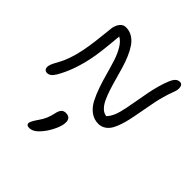

<svg xmlns="http://www.w3.org/2000/svg" viewBox="-230 -735 1209 1209"><g transform="rotate(45 375.0 -130.0)"><path d="M54.2 -14.2Q40 -14.2 32.5 -23.7Q24.9 -33.2 28.8 -54.2Q31.2 -66.9 41.3 -86.4Q51.3 -106 62.7 -126.2Q74.2 -146.5 88.6 -187.3Q103 -228 112.8 -278.8Q121.1 -320.3 127.4 -370.6Q133.8 -420.9 137.5 -459.2Q141.1 -497.6 142.1 -503.9Q148.4 -533.7 163.6 -551.8Q178.7 -569.8 202.1 -569.8Q233.9 -569.8 260.3 -553.7Q286.6 -537.6 304.9 -510.5Q323.2 -483.4 338.4 -448Q353.5 -412.6 365.2 -373Q377 -333.5 387.7 -293.9Q398.4 -254.4 410.4 -218Q422.4 -181.6 435.8 -153.1Q449.2 -124.5 468 -106.4Q486.8 -88.4 509.8 -85.9Q529.3 -106.9 541 -135.3Q552.7 -163.6 562 -210.9Q567.9 -240.2 577.4 -293.5Q586.9 -346.7 592.8 -377.4Q598.6 -408.2 609.9 -449.2Q621.1 -490.2 634.8 -522Q645.5 -545.9 657.5 -556.4Q669.4 -566.9 686 -566.9Q704.6 -566.9 709.2 -545.9Q713.9 -524.9 703.1 -497.1Q689.9 -463.9 679.4 -426Q668.9 -388.2 664.1 -363.8Q659.2 -339.4 649.9 -289.1Q640.6 -238.8 636.2 -215.8Q628.9 -177.7 621.6 -150.1Q614.3 -122.6 603.5 -95.7Q592.8 -68.8 579.8 -52.5Q566.9 -36.1 548.6 -26.1Q530.3 -16.1 507.8 -16.1Q468.8 -16.1 438 -39.1Q407.2 -62 387.5 -100.1Q367.7 -138.2 351.8 -184.8Q335.9 -231.4 322.5 -280.8Q309.1 -330.1 294.9 -373.3Q280.8 -416.5 259.8 -450.7Q238.8 -484.9 212.9 -498Q198.7 -336.9 186 -277.8Q159.2 -145.5 105 -53.2Q82.5 -14.2 54.2 -14.2ZM219.2 310.1Q205.1 310.1 198.7 303.7Q192.4 297.4 194.8 286.1Q198.2 270 226.1 230Q257.3 187.5 269 129.9Q274.4 103.5 285.4 91.3Q296.4 79.1 315.9 79.1Q368.2 79.1 356 143.1Q349.6 173.8 327.9 213.4Q306.2 252.9 276.9 282.2Q249 310.1 219.2 310.1Z"/></g></svg>

Font: Shantell Sans Irregular Bouncy
Style: Italic
Weight: 300
Italic angle: -11.31°
Designer: Stephen Nixon, Anya Danilova, Shantell Martin
Foundry: Arrow Type
Version: Version 1.006;[9816181b4]